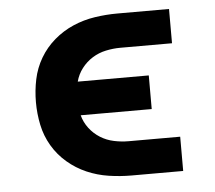

<svg xmlns="http://www.w3.org/2000/svg" viewBox="-43 -567 686 614"><g transform="rotate(-5 300.0 -260.0)"><path d="M521 0H355Q319 0 282.5 -5.5Q246 -11 212.5 -25.5Q179 -40 151 -64Q123 -88 104.5 -119.5Q86 -151 78.5 -187Q71 -223 71 -260Q71 -297 78.5 -333Q86 -369 104.5 -400.5Q123 -432 151 -456Q179 -480 212.5 -494.5Q246 -509 282.5 -514.5Q319 -520 355 -520H521V-410H355Q332 -410 308.5 -405Q285 -400 265 -387.5Q245 -375 230.5 -356Q216 -337 210 -314H438V-206H210Q216 -183 230.5 -164Q245 -145 265 -132.5Q285 -120 308.5 -115Q332 -110 355 -110H521Z"/></g></svg>

Font: Iosevka Extrabold Extended
Style: Regular
Weight: 800
Width: 7
Monospace: yes
Designer: Belleve Invis
Foundry: Belleve Invis
Version: Version 32.5.0; ttfautohint (v1.8.4)